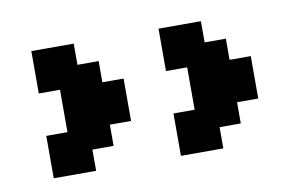

<svg xmlns="http://www.w3.org/2000/svg" viewBox="-45 -573 689 446"><g transform="rotate(-10 300.0 -350.0)"><path d="M50 -200H150V-250H200V-300H250V-400H200V-450H150V-500H50V-400H100V-300H50ZM350 -200H450V-250H500V-300H550V-400H500V-450H450V-500H350V-400H400V-300H350Z"/></g></svg>

Font: Matrix Sans Video
Style: Regular
Weight: 400
Designer: Brad Neil
Version: Version 1.100